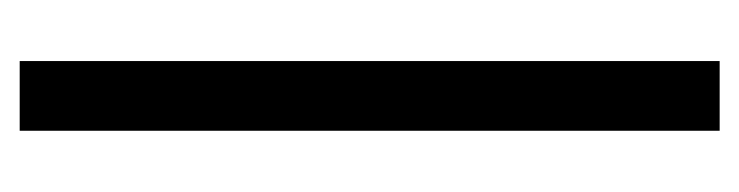

<svg xmlns="http://www.w3.org/2000/svg" viewBox="-298 -453 751 195"><g transform="rotate(90 77.5 -355.5)"><path d="M42 0V-710.9H112.8V0Z"/></g></svg>

Font: Junicode SmCond Medium
Style: Regular
Weight: 500
Width: 4
Designer: Peter S. Baker
Version: Version 2.206